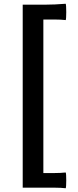

<svg xmlns="http://www.w3.org/2000/svg" viewBox="-20 -828 418 1023"><path d="M101 -315V172H215H273C292 172 316 173 330 175C334 172 334 94 330 91C311 93 292 94 271 94H211V-724H271C292 -724 316 -723 330 -721C334 -724 334 -803 330 -808C292 -805 254 -803 216 -803H101Z"/></svg>

Font: GenSekiGothic2 TW B
Style: Regular
Weight: 700
Version: Version 2.100;PS 2.1;hotconv 16.6.51;makeotf.lib2.5.65220 DE